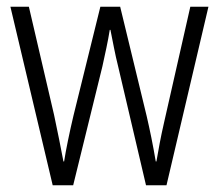

<svg xmlns="http://www.w3.org/2000/svg" viewBox="-20 -552 652 572"><path d="M332 -354Q325 -382 319.5 -410Q314 -438 309 -463H307Q303 -438 297 -409.5Q291 -381 285 -354L198 0H137L11 -532H66L141 -210Q149 -172 156 -137.5Q163 -103 169 -71H171Q175 -97 182.5 -133.5Q190 -170 199 -208L279 -532H338L417 -206Q424 -176 431 -141.5Q438 -107 444 -71H446Q451 -100 456 -126.5Q461 -153 469 -188L547 -532H601L476 0H415Z"/></svg>

Font: Noto Sans Gurmukhi Condensed Light
Style: Regular
Weight: 300
Width: 3
Designer: Jelle Bosma - Monotype Design Team
Foundry: Monotype Imaging Inc.
Version: Version 2.004; ttfautohint (v1.8.4.7-5d5b)